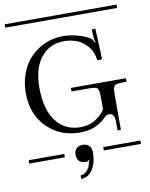

<svg xmlns="http://www.w3.org/2000/svg" viewBox="-100 -774 750 961"><g transform="rotate(-10 275.0 -293.5)"><path d="M559.1 -690.9H-8.8V-708H559.1ZM171.9 0H-8.8V-17.1H171.9ZM370.1 -17.1H559.1V0H370.1ZM314.9 -2.9Q314.9 52.7 292.5 86.9Q270 121.1 233.9 121.1V103Q252 103 266.8 86.9Q281.7 70.8 284.2 54.2Q285.6 43.9 290 37.1L287.1 34.2Q280.3 41 271 41Q250 41 238.5 29.5Q227.1 18.1 227.1 -2.9Q227.1 -23.9 238.5 -34.9Q250 -45.9 271 -45.9Q290.5 -45.9 302.7 -34.2Q314.9 -22.5 314.9 -2.9ZM401.9 -203.1V-267.1Q401.9 -302.2 393.6 -310.5Q385.3 -318.8 350.1 -318.8H262.2V-336.9H542V-318.8H523.9Q488.8 -318.8 480.5 -310.5Q472.2 -302.2 472.2 -267.1V-86.9H455.1V-128.9Q455.1 -173.8 429.2 -173.8Q418 -173.8 407.2 -167Q355 -108.9 271 -108.9Q168 -108.9 101.6 -176Q35.2 -243.2 35.2 -351.1Q35.2 -405.8 53.5 -452.4Q71.8 -499 103.3 -531Q134.8 -563 177.5 -581.1Q220.2 -599.1 268.1 -599.1Q300.8 -599.1 339.6 -589.1Q378.4 -579.1 404.8 -562Q414.1 -555.2 418.9 -539.1L422.9 -540Q418 -557.1 418 -564.9L416 -606.9L434.1 -607.9L440.9 -451.2L416 -450.2V-452.1Q411.6 -492.7 387.7 -521.2Q363.8 -549.8 333.3 -561.5Q302.7 -573.2 268.1 -573.2Q195.3 -573.2 151.1 -518.6Q106.9 -463.9 106.9 -365.2Q106.9 -254.9 152.1 -194.8Q197.3 -134.8 276.9 -134.8Q354 -134.8 401.9 -203.1Z"/></g></svg>

Font: FoglihtenFr01
Style: Regular
Weight: 500
Version: Version 0.68